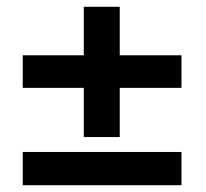

<svg xmlns="http://www.w3.org/2000/svg" viewBox="-20 -546 608 566"><path d="M227 -142V-287H47V-383H227V-526H333V-383H515V-287H333V-142ZM47 0V-98H515V0Z"/></svg>

Font: Expletus Sans
Style: Bold
Weight: 700
Version: Version 7.500